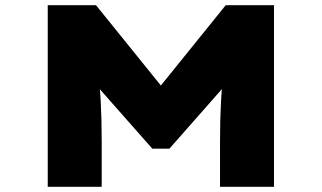

<svg xmlns="http://www.w3.org/2000/svg" viewBox="-20 -720 1240 740"><path d="M164 0V-700H350L669 -305H531L850 -700H1036V0H828V-177Q828 -260 832 -333Q836 -406 848 -482L869 -415L633 -147H567L327 -419L352 -482Q364 -406 368 -333Q372 -260 372 -177V0Z"/></svg>

Font: Lexend Zetta Black
Style: Regular
Weight: 900
Designer: Bonnie Shaver-Troup, Thomas Jockin
Foundry: Lexend
Version: Version 1.007